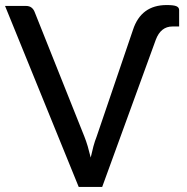

<svg xmlns="http://www.w3.org/2000/svg" viewBox="-20 -741 740 761"><path d="M0 -717.5H82.5Q96.5 -717.5 105 -710.8Q113.5 -704 117.5 -693L314.5 -199.5Q321.5 -182 327.8 -160.8Q334 -139.5 339.5 -116.5Q344.5 -139.5 350.2 -160.8Q356 -182 363 -199.5L507 -622.5Q539 -721 640.5 -721Q669 -721 679.5 -716.2Q690 -711.5 690 -701V-636H663Q640.5 -636 624 -623Q607.5 -610 597.5 -583.5L385 0H292Z"/></svg>

Font: Lato Medium
Style: Regular
Weight: 500
Designer: Lukasz Dziedzic
Foundry: tyPoland Lukasz Dziedzic
Version: Version 2.006; 2014-01-15